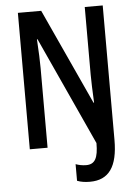

<svg xmlns="http://www.w3.org/2000/svg" viewBox="-60 -760 707 1001"><g transform="rotate(-5 293.5 -259.0)"><path d="M370 196C469 196 516 130 516 -10V-714H422V-359C422 -325 424 -276 427 -213H424L194 -714H72V0H165V-417C165 -452 163 -504 159 -568H162L421 -2C421 76 404 108 358 108C338 108 319 104 303 98V185C323 193 345 196 370 196Z"/></g></svg>

Font: Noto Sans Gujarati ExtraCondensed Medium
Style: Regular
Weight: 500
Width: 2
Designer: Jelle Bosma - Monotype Design Team, Universal Thirst
Foundry: Monotype Imaging Inc.
Version: Version 2.106